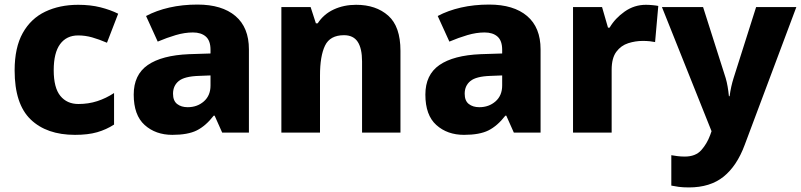

<svg xmlns="http://www.w3.org/2000/svg" viewBox="-20 -580 3504 840"><path d="M308 10Q184 10 114 -57.5Q44 -125 44 -272Q44 -372 79.5 -435.5Q115 -499 178 -529Q241 -559 322 -559Q376 -559 419.5 -548Q463 -537 497 -520L448 -393Q413 -408 383 -416.5Q353 -425 322 -425Q271 -425 243 -387Q215 -349 215 -273Q215 -196 244 -160.5Q273 -125 323 -125Q367 -125 405.5 -137.5Q444 -150 479 -173V-35Q445 -13 405 -1.5Q365 10 308 10Z M844 -560Q951 -560 1010 -510Q1069 -460 1069 -364V0H952L919 -74H915Q880 -29 841 -9.5Q802 10 734 10Q661 10 613 -33Q565 -76 565 -166Q565 -253 626.5 -295.5Q688 -338 807 -343L901 -346V-362Q901 -402 880.5 -420Q860 -438 824 -438Q788 -438 749 -426.5Q710 -415 670 -398L619 -510Q664 -534 721 -547Q778 -560 844 -560ZM850 -248Q787 -246 762 -225.5Q737 -205 737 -170Q737 -139 755 -125Q773 -111 801 -111Q843 -111 872 -136.5Q901 -162 901 -206V-250Z M1538 -559Q1625 -559 1678.5 -511.5Q1732 -464 1732 -358V0H1564V-311Q1564 -368 1545 -397Q1526 -426 1485 -426Q1424 -426 1402 -380.5Q1380 -335 1380 -250V0H1211V-549H1339L1362 -478H1370Q1396 -518 1440 -538.5Q1484 -559 1538 -559Z M2120 -560Q2227 -560 2286 -510Q2345 -460 2345 -364V0H2228L2195 -74H2191Q2156 -29 2117 -9.5Q2078 10 2010 10Q1937 10 1889 -33Q1841 -76 1841 -166Q1841 -253 1902.5 -295.5Q1964 -338 2083 -343L2177 -346V-362Q2177 -402 2156.5 -420Q2136 -438 2100 -438Q2064 -438 2025 -426.5Q1986 -415 1946 -398L1895 -510Q1940 -534 1997 -547Q2054 -560 2120 -560ZM2126 -248Q2063 -246 2038 -225.5Q2013 -205 2013 -170Q2013 -139 2031 -125Q2049 -111 2077 -111Q2119 -111 2148 -136.5Q2177 -162 2177 -206V-250Z M2806 -559Q2819 -559 2835 -557.5Q2851 -556 2860 -554L2846 -396Q2837 -398 2823 -399.5Q2809 -401 2792 -401Q2760 -401 2728.5 -391Q2697 -381 2676.5 -353.5Q2656 -326 2656 -275V0H2487V-549H2614L2640 -459H2647Q2671 -500 2713 -529.5Q2755 -559 2806 -559Z M2876 -549H3056L3155 -238Q3160 -221 3163.5 -200.5Q3167 -180 3169 -159H3172Q3175 -182 3179.5 -201.5Q3184 -221 3189 -237L3288 -549H3464L3238 54Q3204 146 3145.5 193Q3087 240 2994 240Q2968 240 2949.5 237.5Q2931 235 2917 232V99Q2928 101 2943.5 103Q2959 105 2976 105Q3023 105 3048 77Q3073 49 3087 11L3093 -6Z"/></svg>

Font: Noto Sans Tamil ExtraBold
Style: Regular
Weight: 800
Designer: Jelle Bosma - Monotype Design Team
Foundry: Monotype Imaging Inc.
Version: Version 2.004; ttfautohint (v1.8.4.7-5d5b)